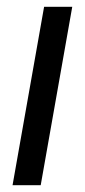

<svg xmlns="http://www.w3.org/2000/svg" viewBox="-20 -546 250 566"><path d="M17 0 110 -526H193L100 0Z"/></svg>

Font: Archivo SemiCondensed
Style: Italic
Weight: 400
Width: 4
Italic angle: -10°
Designer: Hector Gatti
Foundry: Omnibus-Type
Version: Version 2.001